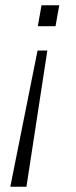

<svg xmlns="http://www.w3.org/2000/svg" viewBox="-20 -546 288 726"><path d="M19 160 122 -355H159L80 160ZM123 -447 137 -526H204L190 -447Z"/></svg>

Font: Archivo SemiExpanded Thin
Style: Italic
Weight: 250
Width: 6
Italic angle: -10°
Designer: Hector Gatti
Foundry: Omnibus-Type
Version: Version 2.001